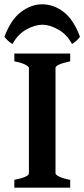

<svg xmlns="http://www.w3.org/2000/svg" viewBox="-35 -861 387 881"><path d="M30.8 0V-35.6Q97.7 -49.3 97.7 -65.4V-549.3Q97.7 -555.2 81.8 -564Q65.9 -572.8 30.8 -579.6V-615.2H287.1V-579.6Q219.7 -565.4 219.7 -549.3V-65.4Q219.7 -59.6 235.8 -51Q252 -42.5 287.1 -35.6V0ZM-14.6 -692.4Q14.6 -771 61.5 -806.2Q108.4 -841.3 157.7 -841.3Q211.4 -841.3 257.1 -806.2Q302.7 -771 332 -692.4Q326.2 -683.6 314.7 -673.3Q303.2 -663.1 295.4 -659.2Q271 -704.1 231.7 -725.8Q192.4 -747.6 159.7 -747.6Q125.5 -747.6 86.2 -725.8Q46.9 -704.1 22.5 -659.2Q14.2 -663.1 2.7 -673.3Q-8.8 -683.6 -14.6 -692.4Z"/></svg>

Font: Gentium Plus
Style: Bold
Weight: 700
Designer: Victor Gaultney, Annie Olsen, Iska Routamaa, Becca Hirsbrunner
Foundry: SIL International
Version: Version 6.101